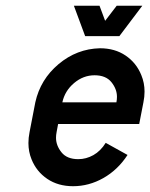

<svg xmlns="http://www.w3.org/2000/svg" viewBox="-20 -641 521 666"><path d="M308.1 -379.9Q269 -379.9 237.1 -353Q205.1 -326.2 196.3 -286.1H383.8Q385.7 -295.9 385.7 -305.2Q385.7 -332 366.5 -356Q347.2 -379.9 308.1 -379.9ZM462.9 -210.9H181.6L176.3 -182.6Q174.3 -172.4 174.3 -163.1Q174.3 -136.2 193.4 -112.5Q212.4 -88.9 251.5 -88.9Q278.8 -88.9 304 -103Q329.1 -117.2 346.7 -145.5L422.4 -103.5Q388.7 -51.8 338.6 -23.4Q288.6 4.9 233.4 4.9Q181.6 4.9 144 -20.5Q106.4 -45.9 89.4 -88.4Q78.6 -114.7 78.6 -145Q78.6 -163.1 82.5 -182.6L102.5 -286.1Q120.1 -365.7 183.3 -418.7Q246.6 -471.7 326.7 -473.6Q378.4 -473.6 415.8 -448.2Q453.1 -422.9 470.2 -380.4Q481.4 -353.5 481.4 -323.2Q481.4 -305.2 477.5 -286.1ZM275.4 -515.6 236.3 -621.1H325.2L344.7 -568.8L384.8 -621.1H473.6L394 -515.6Z"/></svg>

Font: Lambda
Style: Italic
Weight: 400
Italic angle: -11°
Designer: GGBotNet
Version: 0.22